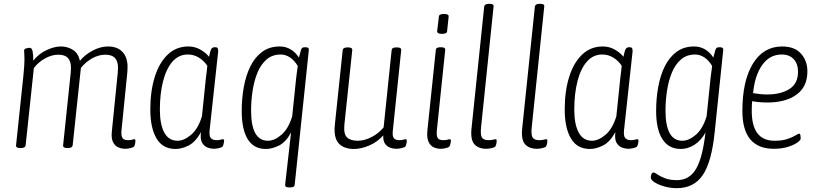

<svg xmlns="http://www.w3.org/2000/svg" viewBox="-20 -772 4297 1004"><path d="M635 6Q615 6 597.5 -2Q580 -10 570.5 -30Q561 -50 565 -86L596 -394Q597 -404 597 -418Q597 -451 581.5 -468.5Q566 -486 530 -486Q497 -486 463 -467.5Q429 -449 403 -417L360 -12Q358 2 336 2H331Q309 2 310 -12L350 -394Q351 -404 351 -418Q351 -451 335.5 -468.5Q320 -486 284 -486Q251 -486 215.5 -466.5Q180 -447 157 -416L114 -12Q112 2 90 2H84Q62 2 64 -13L102 -373Q105 -402 106.5 -425Q108 -448 108 -461Q108 -481 107 -492Q106 -503 106 -507Q106 -516 117 -519Q128 -522 135 -522Q147 -522 150.5 -503.5Q154 -485 154 -455Q183 -491 223.5 -510Q264 -529 298 -529Q333 -529 361 -511.5Q389 -494 398 -454Q425 -487 465.5 -508Q506 -529 545 -529Q593 -529 620 -501Q647 -473 647 -421Q647 -406 646 -396L615 -87Q613 -63 620 -51Q627 -39 649 -39Q663 -39 670.5 -41.5Q678 -44 683 -44Q689 -44 688 -35Q688 -27 686 -18.5Q684 -10 681 -6Q677 -1 662 2.5Q647 6 635 6Z M898 7Q831 7 798.5 -48Q766 -103 766 -199Q766 -296 789.5 -370.5Q813 -445 857.5 -487Q902 -529 965 -529Q1000 -529 1029 -512Q1058 -495 1073 -475Q1079 -505 1084.5 -515Q1090 -525 1102 -525H1105Q1116 -525 1118.5 -519.5Q1121 -514 1121 -504L1076 -90Q1073 -60 1083 -49.5Q1093 -39 1112 -39Q1126 -39 1133.5 -41.5Q1141 -44 1146 -44Q1152 -44 1152 -35Q1151 -27 1149 -18.5Q1147 -10 1144 -6Q1140 -1 1125 2.5Q1110 6 1098 6Q1084 6 1066.5 0Q1049 -6 1037.5 -24.5Q1026 -43 1031 -81Q1002 -29 966 -11Q930 7 898 7ZM909 -36Q942 -36 979 -67Q1016 -98 1036 -164L1057 -367Q1059 -380 1061 -398Q1063 -416 1064 -428Q1047 -454 1020.5 -470.5Q994 -487 962 -487Q915 -487 882.5 -450.5Q850 -414 833 -348.5Q816 -283 816 -198Q816 -122 839 -79Q862 -36 909 -36Z M1491 208Q1470 208 1471 194L1502 -79Q1475 -29 1439 -11Q1403 7 1370 7Q1307 7 1275.5 -44Q1244 -95 1244 -192Q1244 -257 1255 -317.5Q1266 -378 1289.5 -425.5Q1313 -473 1351 -501Q1389 -529 1443 -529Q1474 -529 1499.5 -514Q1525 -499 1543 -471Q1548 -492 1554 -511Q1557 -520 1561.5 -522.5Q1566 -525 1575 -525H1578Q1596 -525 1595 -511L1521 194Q1520 208 1498 208ZM1381 -36Q1415 -36 1451.5 -67Q1488 -98 1508 -164L1529 -367Q1531 -382 1533 -397.5Q1535 -413 1537 -427Q1519 -457 1496 -472Q1473 -487 1448 -487Q1404 -487 1374 -461Q1344 -435 1326.5 -392.5Q1309 -350 1301 -298Q1293 -246 1293 -194Q1293 -36 1381 -36Z M1831 7Q1778 7 1751 -22.5Q1724 -52 1731 -120L1772 -510Q1774 -524 1796 -524H1801Q1823 -524 1822 -510L1781 -122Q1776 -71 1794.5 -53.5Q1813 -36 1851 -36Q1886 -36 1923.5 -55.5Q1961 -75 1986 -106L2028 -510Q2029 -524 2051 -524H2057Q2079 -524 2078 -510L2034 -87Q2031 -59 2040 -49Q2049 -39 2068 -39Q2082 -39 2089 -41.5Q2096 -44 2102 -44Q2107 -44 2107 -35Q2107 -27 2104.5 -18Q2102 -9 2100 -6Q2095 -1 2080 2.5Q2065 6 2051 6Q2039 6 2022.5 1Q2006 -4 1994.5 -19Q1983 -34 1984 -64Q1953 -29 1910.5 -11Q1868 7 1831 7Z M2284 6Q2267 6 2249.5 -1Q2232 -8 2221.5 -29Q2211 -50 2215 -91L2259 -511Q2260 -525 2283 -525H2287Q2310 -525 2308 -510L2264 -87Q2262 -63 2268.5 -51Q2275 -39 2298 -39Q2313 -39 2320 -41.5Q2327 -44 2332 -44Q2338 -44 2338 -35Q2337 -27 2335 -18.5Q2333 -10 2330 -6Q2326 -1 2311.5 2.5Q2297 6 2284 6ZM2291 -595Q2265 -595 2266 -609L2275 -685Q2275 -699 2302 -699Q2328 -699 2326 -685L2318 -609Q2318 -595 2291 -595Z M2524 6Q2481 6 2460 -18.5Q2439 -43 2446 -104L2512 -738Q2514 -752 2537 -752H2541Q2563 -752 2561 -738L2496 -111Q2491 -67 2500 -53Q2509 -39 2534 -39Q2550 -39 2558.5 -41.5Q2567 -44 2572 -44Q2578 -44 2577 -35Q2577 -27 2575 -18.5Q2573 -10 2570 -6Q2566 -1 2551 2.5Q2536 6 2524 6Z M2789 6Q2746 6 2725 -18.5Q2704 -43 2711 -104L2777 -738Q2779 -752 2802 -752H2806Q2828 -752 2826 -738L2761 -111Q2756 -67 2765 -53Q2774 -39 2799 -39Q2815 -39 2823.5 -41.5Q2832 -44 2837 -44Q2843 -44 2842 -35Q2842 -27 2840 -18.5Q2838 -10 2835 -6Q2831 -1 2816 2.5Q2801 6 2789 6Z M3065 7Q2998 7 2965.5 -48Q2933 -103 2933 -199Q2933 -296 2956.5 -370.5Q2980 -445 3024.5 -487Q3069 -529 3132 -529Q3167 -529 3196 -512Q3225 -495 3240 -475Q3246 -505 3251.5 -515Q3257 -525 3269 -525H3272Q3283 -525 3285.5 -519.5Q3288 -514 3288 -504L3243 -90Q3240 -60 3250 -49.5Q3260 -39 3279 -39Q3293 -39 3300.5 -41.5Q3308 -44 3313 -44Q3319 -44 3319 -35Q3318 -27 3316 -18.5Q3314 -10 3311 -6Q3307 -1 3292 2.5Q3277 6 3265 6Q3251 6 3233.5 0Q3216 -6 3204.5 -24.5Q3193 -43 3198 -81Q3169 -29 3133 -11Q3097 7 3065 7ZM3076 -36Q3109 -36 3146 -67Q3183 -98 3203 -164L3224 -367Q3226 -380 3228 -398Q3230 -416 3231 -428Q3214 -454 3187.5 -470.5Q3161 -487 3129 -487Q3082 -487 3049.5 -450.5Q3017 -414 3000 -348.5Q2983 -283 2983 -198Q2983 -122 3006 -79Q3029 -36 3076 -36Z M3519 212Q3487 212 3456 203.5Q3425 195 3404 182Q3383 169 3383 156Q3383 148 3386.5 139Q3390 130 3398 130Q3403 130 3417.5 140Q3432 150 3457 160Q3482 170 3520 170Q3585 170 3619.5 111.5Q3654 53 3669 -79Q3646 -37 3611.5 -15Q3577 7 3540 7Q3477 7 3444 -44Q3411 -95 3411 -192Q3411 -257 3422 -317.5Q3433 -378 3456.5 -425.5Q3480 -473 3518 -501Q3556 -529 3610 -529Q3641 -529 3666.5 -514Q3692 -499 3710 -471Q3715 -492 3721 -511Q3724 -520 3728.5 -522.5Q3733 -525 3742 -525H3745Q3763 -525 3762 -511L3717 -79Q3701 76 3654.5 144Q3608 212 3519 212ZM3548 -36Q3582 -36 3618.5 -67Q3655 -98 3675 -164L3696 -367Q3698 -382 3700 -397.5Q3702 -413 3704 -427Q3686 -457 3663 -472Q3640 -487 3615 -487Q3571 -487 3541 -461Q3511 -435 3493.5 -392.5Q3476 -350 3468 -298Q3460 -246 3460 -194Q3460 -36 3548 -36Z M4027 6Q3862 6 3862 -192Q3862 -349 3917 -439Q3972 -529 4070 -529Q4135 -529 4168.5 -491.5Q4202 -454 4202 -399Q4202 -318 4145 -277Q4088 -236 3993 -236Q3970 -236 3949 -238Q3928 -240 3913 -243Q3911 -217 3911 -192Q3911 -36 4030 -36Q4070 -36 4097 -45Q4124 -54 4139 -63.5Q4154 -73 4160 -73Q4164 -73 4165.5 -64.5Q4167 -56 4167 -48Q4167 -39 4148.5 -26Q4130 -13 4098.5 -3.5Q4067 6 4027 6ZM3992 -278Q4063 -278 4108 -306.5Q4153 -335 4153 -397Q4153 -438 4130.5 -462.5Q4108 -487 4068 -487Q4005 -487 3966 -432.5Q3927 -378 3918 -285Q3936 -282 3954.5 -280Q3973 -278 3992 -278Z"/></svg>

Font: Asap Condensed Condensed ExtraLight
Style: Italic
Weight: 200
Width: 3
Italic angle: -6°
Designer: Pablo Cosgaya
Foundry: Omnibus-Type
Version: Version 3.001; ttfautohint (v1.8.4.7-5d5b)